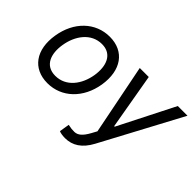

<svg xmlns="http://www.w3.org/2000/svg" viewBox="-128 -877 1405 1405"><g transform="rotate(45 575.0 -174.5)"><path d="M256.7 11.4C403.1 11.4 518.5 -98.4 545.8 -264.6C573.5 -437.5 491.5 -552.6 339.8 -552.6C192.8 -552.6 77.4 -442.8 50.8 -275.2C22.7 -103.7 104.8 11.4 256.7 11.4ZM137.8 -264.6C155.2 -375.4 225.1 -474.1 337.4 -474.1C443.5 -474.1 475.5 -381 458.8 -275.6C440.7 -164.1 371.1 -67.5 259.2 -67.5C152.7 -67.5 120.4 -159.1 137.8 -264.6ZM570 194.2C578.8 198.9 602.6 204.5 631.7 204.5C708.8 204.5 770.6 164.8 817.5 77.1L1150.2 -545.5H1049.7L830.3 -112.2H824.6L749.3 -545.5H656.2L764.9 1.1L742.5 42.3C710.9 99.8 683.2 122.2 649.1 123.6C625.4 123.9 612.2 122.5 582.7 116.1Z"/></g></svg>

Font: Margiela Sans Text
Style: Italic
Weight: 400
Italic angle: -9.39999°
Designer: Stefan Endress, Andreas Faust
Version: Version 1.100;FEAKit 1.0